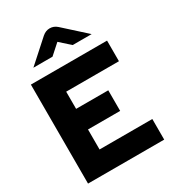

<svg xmlns="http://www.w3.org/2000/svg" viewBox="-213 -1010 1006 1122"><g transform="rotate(-30 290.0 -449.0)"><path d="M106 -746 253 -878Q276 -898 303 -898Q331 -898 353 -878L499 -746H371L303 -807L235 -746ZM44 0V-668H558V-529H202V-413H419V-274H202V-139H558V0Z"/></g></svg>

Font: Atkinson Hyperlegible Pro
Style: Bold
Weight: 700
Designer: Elliott Scott, Megan Eiswerth, Linus Boman, Theodore Petrosky, Jacob Perez
Foundry: Braille Institute
Version: Version 1.5.1